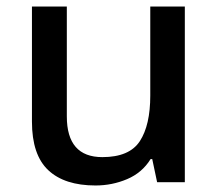

<svg xmlns="http://www.w3.org/2000/svg" viewBox="-20 -652 670 589"><path d="M547 -632V-93H462L447 -164H442Q416 -122 370 -102.5Q324 -83 273 -83Q178 -83 128 -130Q78 -177 78 -279V-632H185V-295Q185 -170 294 -170Q377 -170 409 -219Q441 -268 441 -359V-632Z"/></svg>

Font: Noto Sans Kannada UI Medium
Style: Regular
Weight: 500
Designer: Jelle Bosma - Monotype Design Team
Foundry: Monotype Imaging Inc.
Version: Version 2.005; ttfautohint (v1.8.4.7-5d5b)